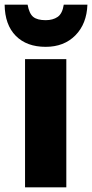

<svg xmlns="http://www.w3.org/2000/svg" viewBox="-50 -808 397 828"><path d="M225 -788Q219 -749 198.5 -735Q178 -721 147 -721Q111 -721 93.5 -735Q76 -749 69 -788H-30Q-29 -701 18 -653.5Q65 -606 147 -606Q226 -606 275 -655.5Q324 -705 327 -788ZM236 -553H58V0H236Z"/></svg>

Font: Noto Sans UI SemiCondensed Black
Style: Regular
Weight: 900
Width: 4
Designer: Monotype Design Team
Foundry: Monotype Imaging Inc.
Version: 1.001